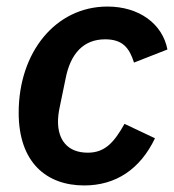

<svg xmlns="http://www.w3.org/2000/svg" viewBox="-20 -554 532 586"><path d="M237 12C334 12 408 -38 453 -132L360 -176C328 -119 300 -88 248 -88C186 -88 157 -127 157 -183C157 -196 159 -212 162 -226L180 -313C195 -392 236 -434 301 -434C355 -434 375 -407 389 -363L491 -403C476 -481 405 -534 308 -534C150 -534 37 -395 37 -210C37 -58 122 12 237 12Z"/></svg>

Font: Braiins Sans SemiBold
Style: Italic
Weight: 600
Italic angle: -11.31°
Designer: Mike Abbink, Paul van der Laan, Pieter van Rosmalen, Jiri Chlebus, Lubos Buracinsky
Foundry: Bold Monday, Sudetype
Version: Version 1.000;hotconv 1.0.109;makeotfexe 2.5.65596